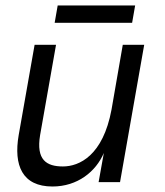

<svg xmlns="http://www.w3.org/2000/svg" viewBox="-20 -663 599 699"><path d="M171 16C262 16 329 -38 358 -106L339 0H417L505 -500H427L386 -264C355 -97 269 -57 209 -57C149 -57 111 -81 126 -171L184 -500H106L48 -171C29 -61 61 16 171 16ZM179 -580H461L472 -643H190Z"/></svg>

Font: Uncut Sans
Style: Italic
Weight: 400
Italic angle: -10°
Designer: Kasper Nordkvist
Foundry: Uncut Type
Version: Version 1.111;FEAKit 1.0